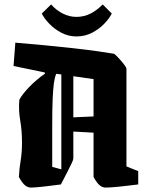

<svg xmlns="http://www.w3.org/2000/svg" viewBox="-20 -832 667 864"><path d="M67 -383Q80 -408 112.5 -441.5Q145 -475 183 -501L181 -506L41 -535L49 -640Q111 -635 179 -628.5Q247 -622 310 -615Q373 -608 421.5 -601Q470 -594 493 -590Q496 -589 504.5 -580.5Q513 -572 523.5 -560Q534 -548 541.5 -537.5Q549 -527 549 -523V-83L602 -62V-2Q577 1 543 5Q509 9 481 11Q453 13 446 11Q430 7 417 -10.5Q404 -28 401 -36V-235L310 -240V-119Q310 -113 302.5 -97.5Q295 -82 285 -62L254 -2Q229 1 198 5Q167 9 141.5 11Q116 13 110 11Q94 7 81 -10.5Q68 -28 65 -36Q67 -74 73 -110Q79 -146 79 -191Q79 -244 71 -289.5Q63 -335 67 -383ZM215 -81 256 -70V-497L233 -500Q226 -483 222.5 -457.5Q219 -432 217 -387.5Q215 -343 215 -269Q215 -195 215 -81ZM401 -476 310 -489V-304L401 -308ZM324 -668Q288 -668 256.5 -684.5Q225 -701 202 -725Q179 -749 168 -771L210 -812Q233 -786 262.5 -771Q292 -756 324 -756Q358 -756 387.5 -771Q417 -786 442 -812L483 -771Q472 -749 449 -725Q426 -701 394 -684.5Q362 -668 324 -668Z"/></svg>

Font: Grenze Gotisch ExtraBold
Style: Regular
Weight: 800
Designer: Renata Polastri
Foundry: Omnibus-Type
Version: Version 1.001